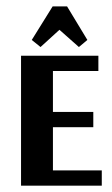

<svg xmlns="http://www.w3.org/2000/svg" viewBox="-20 -585 354 605"><path d="M107.7 -436.8 167.3 -491.1 228.6 -436.8 255.3 -459.1 191.3 -564.9H145.9L80.1 -459.1ZM300.7 -48H146.8V-184.2H274V-232.2H146.8V-361.2H290V-409.3H46.3V0H300.7Z"/></svg>

Font: Gidugu
Style: Regular
Weight: 400
Designer: Purushoth Kumar Guthula
Foundry: Silicon Andhra, USA.
Version: Version 1.0.5; ttfautohint (v1.2.25-373a) -l 7 -r 28 -G 50 -